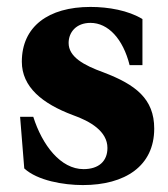

<svg xmlns="http://www.w3.org/2000/svg" viewBox="-20 -522 486 554"><path d="M38 -185 50 -36C88 -1 163 12 219 12C341 12 425 -43 425 -151C425 -237 371 -278 279 -313C221 -334 178 -358 178 -398C178 -429 200 -456 241 -456C292 -456 335 -410 354 -334H391V-467C350 -492 293 -502 241 -502C119 -502 43 -445 43 -344C43 -271 102 -223 190 -190C241 -172 290 -143 290 -95C290 -57 265 -34 221 -34C155 -34 102 -103 76 -185Z"/></svg>

Font: Heuristica
Style: Bold
Weight: 700
Version: Version 1.0.1